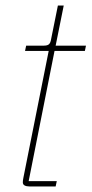

<svg xmlns="http://www.w3.org/2000/svg" viewBox="-20 -670 329 690"><path d="M85 0Q75 0 68.5 -3.5Q62 -7 62 -15Q62 -21 64 -31L155 -487H70L74 -506H138Q151 -506 156.5 -511.5Q162 -517 164 -531L188 -650H209L180 -506H289L285 -487H176L83 -19H184L180 0Z"/></svg>

Font: IBM Plex Sans Condensed Thin
Style: Italic
Weight: 100
Width: 3
Italic angle: -11°
Designer: Mike Abbink, Paul van der Laan, Pieter van Rosmalen
Foundry: Bold Monday
Version: Version 1.3